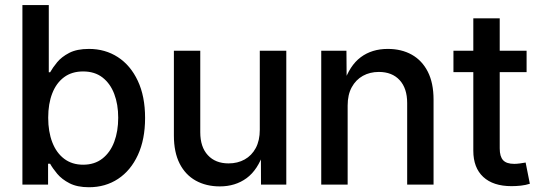

<svg xmlns="http://www.w3.org/2000/svg" viewBox="-20 -748 2186 778"><path d="M340.3 10.7Q293 10.7 261.7 -5.4Q230.5 -21.5 211.9 -43.7Q193.4 -65.9 183.1 -84.5H174.8V0H70.8V-727.5H177.7V-455.1H183.1Q193.4 -473.6 211.4 -495.6Q229.5 -517.6 260.5 -533.7Q291.5 -549.8 340.3 -549.8Q406.2 -549.8 457.5 -516.6Q508.8 -483.4 538.3 -420.7Q567.9 -357.9 567.9 -270Q567.9 -183.1 538.8 -120.1Q509.8 -57.1 458.5 -23.2Q407.2 10.7 340.3 10.7ZM316.9 -80.6Q363.3 -80.6 395 -105.5Q426.8 -130.4 442.9 -173.3Q459 -216.3 459 -271Q459 -325.2 442.9 -367.4Q426.8 -409.7 395.3 -434.1Q363.8 -458.5 316.9 -458.5Q271 -458.5 239.5 -435.1Q208 -411.6 191.7 -369.6Q175.3 -327.6 175.3 -271Q175.3 -214.4 191.9 -171.4Q208.5 -128.4 240.2 -104.5Q272 -80.6 316.9 -80.6Z M870.6 7.3Q815.4 7.3 773.2 -16.1Q731 -39.6 707.8 -85.4Q684.6 -131.3 684.6 -198.7V-542.5H791.5V-211.9Q791.5 -152.3 822.3 -119.1Q853 -85.9 906.2 -85.9Q942.9 -85.9 971.4 -101.8Q1000 -117.7 1016.4 -148.2Q1032.7 -178.7 1032.7 -222.2V-542.5H1140.1V0H1037.6L1037.1 -132.8H1049.3Q1024.9 -59.6 979.2 -26.1Q933.6 7.3 870.6 7.3Z M1388.7 -320.3V0H1281.7V-542.5H1383.8L1384.8 -409.7H1372.6Q1396.5 -482.4 1441.7 -516.1Q1486.8 -549.8 1551.3 -549.8Q1606.9 -549.8 1648.7 -526.4Q1690.4 -502.9 1713.6 -457.3Q1736.8 -411.6 1736.8 -344.2V0H1629.9V-330.6Q1629.9 -390.1 1599.4 -423.3Q1568.8 -456.5 1515.1 -456.5Q1479 -456.5 1450.4 -440.7Q1421.9 -424.8 1405.3 -394.5Q1388.7 -364.3 1388.7 -320.3Z M2113.8 -542.5V-455.6H1817.4V-542.5ZM1897.9 -673.8H2004.9V-146.5Q2004.9 -113.8 2018.6 -98.9Q2032.2 -84 2064 -84Q2072.8 -84 2086.4 -85.7Q2100.1 -87.4 2109.9 -89.4L2127 -3.4Q2110.4 2 2090.8 4.2Q2071.3 6.3 2052.7 6.3Q1978.5 6.3 1938.2 -31Q1897.9 -68.4 1897.9 -137.2Z"/></svg>

Font: Inter 16pt Medium
Style: Regular
Weight: 500
Version: Version 4.001;git-66647c0bb